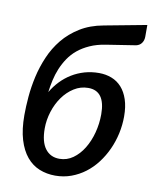

<svg xmlns="http://www.w3.org/2000/svg" viewBox="-85 -821 713 893"><g transform="rotate(10 271.0 -375.0)"><path d="M319 -421Q282.5 -421 251.8 -401.5Q221 -382 198.8 -350.8Q176.5 -319.5 164 -280Q151.5 -240.5 151.5 -200.5Q151.5 -137.5 175.8 -105.2Q200 -73 243 -73Q278 -73 306.8 -93.5Q335.5 -114 356 -147.5Q376.5 -181 387.8 -223.5Q399 -266 399 -310.5Q399 -421 319 -421ZM538 -757V-702Q538 -684.5 529.2 -671.8Q520.5 -659 503.5 -655L363 -633Q321.5 -626.5 289.8 -612.2Q258 -598 234.2 -578.5Q210.5 -559 194 -534.5Q177.5 -510 166.2 -483Q155 -456 148.5 -427Q142 -398 138.5 -369.5Q155 -398 177.8 -421.8Q200.5 -445.5 228.2 -462.5Q256 -479.5 288.2 -488.8Q320.5 -498 356 -498Q388.5 -498 416 -487.2Q443.5 -476.5 463.2 -454.5Q483 -432.5 494.2 -398.8Q505.5 -365 505.5 -319Q505.5 -278.5 496.8 -238.5Q488 -198.5 471.5 -162.2Q455 -126 431.5 -95Q408 -64 378 -41.2Q348 -18.5 312.5 -5.5Q277 7.5 237 7.5Q197 7.5 162.2 -6.5Q127.5 -20.5 102 -51Q76.5 -81.5 62 -129.5Q47.5 -177.5 47.5 -245Q47.5 -284.5 51.5 -331.8Q55.5 -379 66.5 -428Q77.5 -477 97.8 -524.2Q118 -571.5 150.2 -611Q182.5 -650.5 228.8 -679.2Q275 -708 338.5 -719.5Z"/></g></svg>

Font: Lato SemiBold
Style: Italic
Weight: 600
Italic angle: -7°
Designer: Lukasz Dziedzic with Adam Twardoch and Botio Nikoltchev
Foundry: tyPoland Lukasz Dziedzic
Version: Version 2.015; 2015-08-06; http://www.latofonts.com/